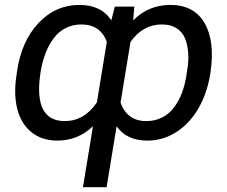

<svg xmlns="http://www.w3.org/2000/svg" viewBox="-20 -573 942 796"><path d="M323.9 203.1 365.4 -49.7Q302.9 9.9 218 9.9Q152.7 9.9 109.6 -25.6Q66.4 -61.1 51.1 -123.2Q35.9 -185.4 49 -265.6L50.4 -275.6Q68.5 -401.6 139.2 -477.1Q209.9 -552.6 309.7 -552.6Q399.5 -552.6 441.4 -488.6L456 -545.5H536.9L532 -488.3Q595.5 -552.6 686.1 -552.6Q784.1 -552.6 827.8 -478Q871.4 -403.4 853 -275.6L851.6 -265.6Q838.4 -185.4 802.4 -123.2Q766.3 -61.1 711.1 -25.6Q655.9 9.9 590.2 9.9Q505.3 9.9 463.4 -49.4L421.9 203.1ZM753.6 -265.6 755 -275.6Q762.8 -316.8 760.3 -352.5Q757.8 -388.1 746.8 -414.6Q735.8 -441.1 711.5 -456.3Q687.1 -471.6 651.3 -471.6Q571.7 -471.6 521 -398.8L479.8 -148.1Q506.4 -71 586.6 -71Q622.5 -71 651.8 -85.8Q681.1 -100.5 701.3 -127.3Q721.6 -154.1 734.6 -188.7Q747.5 -223.4 753.6 -265.6ZM148.4 -275.6 147 -265.6Q119.3 -71 248.6 -71Q329.2 -71 381.7 -148.4L422.9 -399.9Q395.6 -471.6 317.5 -471.6Q281.2 -471.6 252 -456.5Q222.7 -441.4 202.4 -414.2Q182.2 -387.1 168.9 -352.5Q155.5 -317.8 148.4 -275.6Z"/></svg>

Font: Karasuma Gothic
Style: Italic
Weight: 400
Italic angle: -9.39999°
Designer: Rasmus Andersson / Ryoko Nishizuka
Foundry: Genbu
Version: Version 1.00